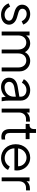

<svg xmlns="http://www.w3.org/2000/svg" viewBox="1468 -2168 712 3688"><g transform="rotate(90 1824.0 -324.0)"><path d="M263 12C375 12 454 -52 454 -141C454 -213 402 -269 316 -294L227 -320C199 -328 148 -344 148 -399C148 -446 187 -480 247 -480C308 -480 361 -444 388 -384L452 -414C421 -498 340 -548 250 -548C150 -548 70 -487 70 -393C70 -326 111 -274 210 -246L287 -224C319 -215 377 -196 377 -141C377 -90 327 -56 263 -56C196 -56 138 -97 107 -163L44 -133C78 -44 160 12 263 12Z M586 0H661V-319C661 -415 720 -473 797 -473C874 -473 931 -416 931 -319V0H1006V-319C1006 -415 1065 -473 1142 -473C1219 -473 1276 -416 1276 -319V0H1351V-348C1351 -462 1259 -548 1151 -548C1080 -548 1014 -512 982 -446C949 -508 884 -548 810 -548C749 -548 693 -519 661 -470V-536H586Z M1649 12C1733 12 1804 -26 1838 -79C1840 -59 1843 -35 1850 0H1925C1915 -53 1912 -91 1912 -145V-368C1912 -474 1829 -548 1711 -548C1621 -548 1532 -493 1502 -425L1570 -388C1594 -440 1645 -476 1711 -476C1785 -476 1837 -432 1837 -368V-340L1643 -308C1524 -288 1472 -222 1472 -139C1472 -51 1547 12 1649 12ZM1552 -142C1552 -191 1583 -230 1661 -243L1837 -272V-232C1837 -133 1763 -56 1654 -56C1594 -56 1552 -94 1552 -142Z M2066 0H2141V-330C2141 -418 2192 -468 2269 -468H2316V-543H2282C2217 -543 2169 -519 2141 -478V-536H2066Z M2609 6C2621 6 2644 4 2660 0V-67C2649 -65 2633 -64 2622 -64C2555 -64 2534 -102 2534 -156V-461H2652V-536H2534V-660H2459V-615C2459 -569 2430 -536 2385 -536H2360V-461H2459V-156C2459 -52 2513 6 2609 6Z M3016 12C3125 12 3211 -49 3244 -122L3180 -156C3146 -100 3094 -58 3016 -58C2920 -58 2832 -130 2829 -245H3251C3254 -262 3255 -280 3255 -293C3255 -421 3162 -548 3008 -548C2861 -548 2750 -431 2750 -270C2750 -107 2866 12 3016 12ZM2831 -315C2842 -415 2921 -478 3008 -478C3098 -478 3174 -410 3174 -315Z M3387 0H3462V-330C3462 -418 3513 -468 3590 -468H3637V-543H3603C3538 -543 3490 -519 3462 -478V-536H3387Z"/></g></svg>

Font: Mluvka
Style: Regular
Weight: 400
Designer: Modified by Jiří Krblich, Original typeface by Gumpita Rahayu
Foundry: Gumpita Rahayu & Jiří Krblich
Version: Version 2.000;Glyphs 3.1.1 (3134)